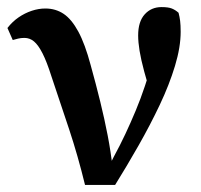

<svg xmlns="http://www.w3.org/2000/svg" viewBox="-20 -518 566 542"><path d="M220 4Q200 -78 175.5 -152Q151 -226 125 -303Q112 -344 100 -367.5Q88 -391 76 -401Q64 -411 49 -411Q39 -411 31 -409Q23 -407 16 -405L1 -439Q15 -457 32.5 -469Q50 -481 69.5 -487.5Q89 -494 108 -494Q137 -494 159.5 -479Q182 -464 201 -429Q220 -394 236 -334Q251 -280 263 -231Q275 -182 284 -135.5Q293 -89 298 -43H285L301 -75Q319 -108 334 -140Q349 -172 363 -205.5Q377 -239 389 -275Q401 -311 413 -351L411 -235Q396 -283 387 -316.5Q378 -350 374 -374.5Q370 -399 370 -418Q370 -457 388.5 -477.5Q407 -498 436 -498Q455 -498 465 -494Q475 -490 484 -482Q487 -471 488.5 -459Q490 -447 490 -428Q490 -385 474 -332Q458 -279 431 -222Q404 -165 371 -107Q338 -49 305 4Z"/></svg>

Font: Source Serif 4 18pt SemiBold
Style: Regular
Weight: 600
Designer: Frank Grießhammer
Foundry: Adobe Systems Incorporated
Version: Version 4.004;hotconv 1.0.116;makeotfexe 2.5.65601